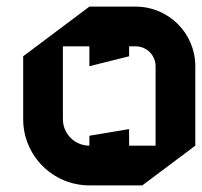

<svg xmlns="http://www.w3.org/2000/svg" viewBox="-20 -540 610 580"><path d="M390 -520H250L50 -370V-180C50 -69.6 139.6 20 250 20H410L570 -100V-340C570 -439.4 489.4 -520 390 -520ZM170 -400H250V-340L370 -370V-400H390C423.1 -400 450 -373.1 450 -340V-100H370V-150L250 -130V-100C205.8 -100 170 -135.8 170 -180Z"/></svg>

Font: Abibas
Style: Medium
Weight: 500
Version: Version 0.3